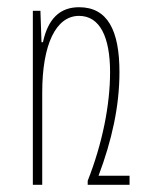

<svg xmlns="http://www.w3.org/2000/svg" viewBox="-20 -512 400 532"><path d="M253 -25C290 -123 311 -218 311 -312C311 -428 278 -492 199 -492C146 -492 113 -460 99 -395H95L92 -482H71V0H97V-256C97 -389 135 -468 199 -468C257 -468 285 -409 285 -312C285 -222 264 -115 223 -11V0H339V-25Z"/></svg>

Font: Noto Sans Armenian ExtraCondensed Thin
Style: Regular
Weight: 100
Width: 2
Designer: Monotype Design Team
Foundry: Monotype Imaging Inc.
Version: Version 2.008